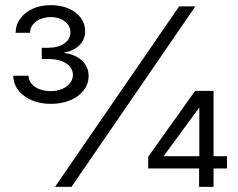

<svg xmlns="http://www.w3.org/2000/svg" viewBox="-20 -732 933 752"><path d="M681.6 -707H745.1L259.8 0H195.3ZM560.5 -118.2 744.1 -376H816.4V-120.1H869.1V-72.3H816.4V0H759.8V-72.3H560.5ZM760.7 -120.1V-308.6H758.8L622.1 -122.1V-120.1ZM32.2 -435.5H91.8Q91.8 -418.5 103 -404.5Q114.3 -390.6 134.3 -382.8Q154.3 -375 178.7 -375Q203.6 -375 223.4 -383.5Q243.2 -392.1 254.4 -406.5Q265.6 -420.9 265.6 -438.5Q265.6 -466.8 239 -483.9Q212.4 -501 168.9 -501H143.6V-544.9H168.9Q207 -544.9 231.4 -561.5Q255.9 -578.1 255.9 -605.5Q255.9 -622.1 246.1 -635.7Q236.3 -649.4 218.8 -657.2Q201.2 -665 178.7 -665Q156.2 -665 137.7 -657.2Q119.1 -649.4 108.4 -635.3Q97.7 -621.1 97.7 -603.5H41Q41.5 -634.8 59.6 -659.4Q77.6 -684.1 108.9 -698Q140.1 -711.9 178.7 -711.9Q217.8 -711.9 248.5 -698.7Q279.3 -685.5 296.4 -662.1Q313.5 -638.7 313.5 -609.4Q313.5 -577.6 291.5 -555.4Q269.5 -533.2 232.4 -526.4V-524.4Q276.9 -518.1 302 -493.7Q327.1 -469.2 327.1 -434.6Q327.1 -403.8 308.1 -378.7Q289.1 -353.5 255.4 -339.4Q221.7 -325.2 178.7 -325.2Q137.2 -325.2 103.8 -339.6Q70.3 -354 51.3 -379.2Q32.2 -404.3 32.2 -435.5Z"/></svg>

Font: Pretendard Light
Style: Regular
Weight: 300
Designer: Base glyphs from Inter by Rasmus Andersson; Hangeul glyphs from Noto Sans CJK(Source Han Sans) by Jang Soo-young and Kan
Foundry: Kil Hyung-jin
Version: Version 1.309